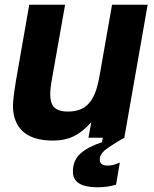

<svg xmlns="http://www.w3.org/2000/svg" viewBox="-20 -584 655 814"><path d="M507 0Q446 35 424.5 53Q403 71 403 93Q403 118 437 118Q461 118 488 105L472 199Q435 210 394 210Q289 210 289 144Q289 96 320.5 67.5Q352 39 412 19L416 0H355L367 -66Q331 -25 293 -6.5Q255 12 205 12Q71 12 42 -84Q35 -106 35 -137Q35 -164 48 -244L104 -564H256L199 -242Q193 -208 193 -184Q193 -152 205 -134Q223 -111 268 -111Q324 -111 354 -143Q371 -160 382.5 -188.5Q394 -217 402 -262L455 -564H606Z"/></svg>

Font: Open Sauce One ExtraBold Italic
Style: Regular
Weight: 800
Italic angle: -10°
Designer: Alfredo Marco Pradil
Foundry: Creative Sauce Fz LLC
Version: Version 1.477